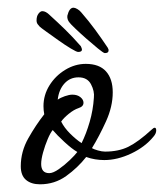

<svg xmlns="http://www.w3.org/2000/svg" viewBox="-20 -466 426 499"><path d="M84 13Q61 13 47.5 1.5Q34 -10 34 -34Q34 -72 53.5 -106.5Q73 -141 95 -169Q94 -174 93.5 -179.5Q93 -185 93 -190Q93 -219 108.5 -244Q124 -269 149.5 -284.5Q175 -300 203 -300Q238 -300 255.5 -280.5Q273 -261 273 -226Q273 -189 255.5 -150.5Q238 -112 219 -81Q224 -78 234.5 -75Q245 -72 253 -72Q288 -72 313.5 -84.5Q339 -97 374 -129Q379 -134 382 -134Q386 -134 386 -127Q386 -119 379 -111Q357 -84 321 -67Q285 -50 251 -50Q239 -50 227 -52Q215 -54 204 -58Q182 -30 152 -8.5Q122 13 84 13ZM192 -94Q204 -118 213 -149Q222 -180 224 -212Q226 -229 216.5 -247Q207 -265 184 -265Q162 -265 147.5 -249Q133 -233 130 -207Q137 -212 148.5 -216Q160 -220 168 -220Q181 -220 189 -213.5Q197 -207 197 -199Q197 -189 184 -185Q172 -181 158.5 -170Q145 -159 139 -150Q147 -134 162 -119Q177 -104 192 -94ZM108 -16Q118 -16 133 -26.5Q148 -37 161.5 -50Q175 -63 181 -71Q167 -79 147.5 -97Q128 -115 117 -128Q111 -121 104 -104.5Q97 -88 92 -70Q87 -52 87 -40Q87 -16 108 -16ZM252 -328Q248 -329 234.5 -340Q221 -351 204.5 -365.5Q188 -380 175.5 -392Q163 -404 161 -407Q154 -415 155 -425Q160 -446 171 -446Q175 -446 181 -442.5Q187 -439 191 -434Q211 -411 227.5 -388.5Q244 -366 260 -342Q263 -337 262 -334Q262 -328 252 -328ZM183 -331Q179 -331 164 -340Q149 -349 131.5 -361.5Q114 -374 100 -384Q86 -394 83 -397Q81 -399 78 -403Q75 -407 75 -413Q75 -424 80 -430.5Q85 -437 90 -437Q99 -437 109 -427Q130 -408 149.5 -389Q169 -370 190 -346Q193 -340 193 -337Q193 -331 183 -331Z"/></svg>

Font: Corinthia
Style: Bold
Weight: 700
Designer: Robert E. Leuschke
Foundry: Robert E. Leuschke
Version: Version 1.013; ttfautohint (v1.8.3)